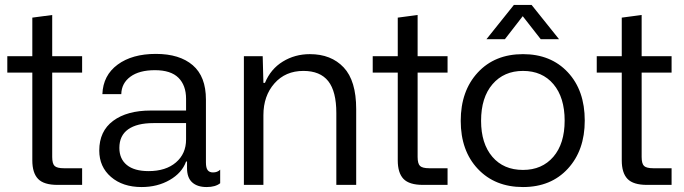

<svg xmlns="http://www.w3.org/2000/svg" viewBox="-20 -754 2790 783"><path d="M214.8 0Q158.7 0 135.3 -24.4Q111.8 -48.8 111.8 -100.1V-458H9.8V-524.9H111.8V-682.1L192.9 -692.9V-524.9H314.9V-458H192.9V-113.8Q192.9 -86.4 202.9 -77.1Q212.9 -67.9 240.2 -67.9H314.9V0Z M557.6 8.8Q480.5 8.8 432.6 -32.5Q384.8 -73.7 384.8 -140.1Q384.8 -219.2 441.4 -261.2Q498 -303.2 594.7 -303.2H738.8V-351.1Q738.8 -405.8 707.8 -436.8Q676.8 -467.8 611.8 -467.8Q547.9 -467.8 511.7 -441.2Q475.6 -414.6 474.6 -370.1H397.5Q400.4 -446.8 459.7 -490.5Q519 -534.2 615.7 -534.2Q712.4 -534.2 766.1 -488Q819.8 -441.9 819.8 -348.1V-91.8Q819.8 -69.3 826.9 -60.1Q834 -50.8 848.6 -50.8Q866.7 -50.8 877.9 -62V-6.8Q858.4 8.8 822.8 8.8Q784.7 8.8 763.7 -10.3Q742.7 -29.3 742.7 -68.8V-95.2H738.8Q722.2 -48.8 672.1 -20Q622.1 8.8 557.6 8.8ZM466.8 -150.9Q466.8 -106 497.3 -81.1Q527.8 -56.2 585.9 -56.2Q656.2 -56.2 697.5 -91.6Q738.8 -127 738.8 -185.1V-252H605.5Q538.6 -252 502.7 -226.6Q466.8 -201.2 466.8 -150.9Z M974.6 0V-524.9H1051.3L1054.2 -416H1060.5Q1084 -472.7 1133.3 -502.9Q1182.6 -533.2 1243.7 -533.2Q1330.6 -533.2 1381.6 -479Q1432.6 -424.8 1432.6 -309.1V0H1351.6V-293Q1351.6 -381.3 1318.6 -423.1Q1285.6 -464.8 1217.3 -464.8Q1144 -464.8 1099.1 -413.8Q1054.2 -362.8 1054.2 -284.2V0Z M1705.1 0Q1648.9 0 1625.5 -24.4Q1602.1 -48.8 1602.1 -100.1V-458H1500V-524.9H1602.1V-682.1L1683.1 -692.9V-524.9H1805.2V-458H1683.1V-113.8Q1683.1 -86.4 1693.1 -77.1Q1703.1 -67.9 1730.5 -67.9H1805.2V0Z M1858.9 -261.2Q1858.9 -382.8 1928.2 -458Q1997.6 -533.2 2112.8 -533.2Q2226.6 -533.2 2295.7 -459.2Q2364.7 -385.3 2364.7 -262.2Q2364.7 -141.1 2295.9 -66.2Q2227.1 8.8 2112.8 8.8Q1998.5 8.8 1928.7 -65.2Q1858.9 -139.2 1858.9 -261.2ZM1941.9 -261.2Q1941.9 -168.5 1987.8 -114.7Q2033.7 -61 2112.8 -61Q2190.4 -61 2236.6 -114.5Q2282.7 -168 2282.7 -262.2Q2282.7 -356.4 2237.1 -410.6Q2191.4 -464.8 2112.8 -464.8Q2035.2 -464.8 1988.5 -410.6Q1941.9 -356.4 1941.9 -261.2ZM1963.9 -594.2 2075.7 -733.9H2147.9L2259.8 -594.2H2185.1L2111.8 -688L2039.1 -594.2Z M2618.7 0Q2562.5 0 2539.1 -24.4Q2515.6 -48.8 2515.6 -100.1V-458H2413.6V-524.9H2515.6V-682.1L2596.7 -692.9V-524.9H2718.8V-458H2596.7V-113.8Q2596.7 -86.4 2606.7 -77.1Q2616.7 -67.9 2644 -67.9H2718.8V0Z"/></svg>

Font: Lumene Sans
Style: Regular
Weight: 400
Designer: Deni Anggara
Version: Version 1.003;Glyphs 3.1.2 (3151)